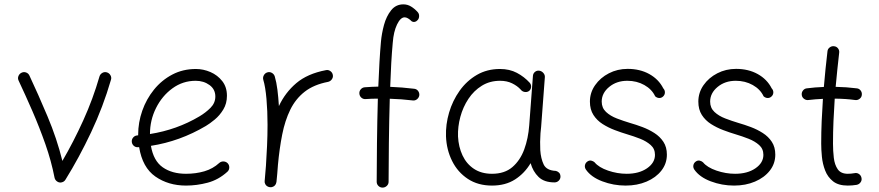

<svg xmlns="http://www.w3.org/2000/svg" viewBox="-20 -833 4038 882"><path d="M79.1 -499Q89.4 -503.9 99.9 -500Q110.4 -496.1 115.2 -485.8Q155.3 -400.4 198.2 -298.6Q241.2 -196.8 266.6 -93.8Q317.9 -181.6 362.5 -280Q407.2 -378.4 437 -481.9Q440.4 -492.7 450.4 -498.3Q460.4 -503.9 471.2 -500.5Q481.9 -497.1 487.5 -487.1Q493.2 -477.1 489.7 -466.3Q453.6 -341.8 398.4 -225.1Q343.3 -108.4 280.8 -7.8Q275.4 1.5 264.6 4.4Q253.4 7.8 243.2 1.2Q232.9 -5.4 230.5 -17.1Q215.8 -92.8 188.5 -170.7Q161.1 -248.5 128.7 -323Q96.2 -397.5 65.4 -462.9Q60.5 -473.1 64.7 -483.6Q68.8 -494.1 79.1 -499Z M1024.4 -43.9Q983.4 -6.8 933.8 6.3Q884.3 19.5 834.5 19.5Q753.4 19.5 693.8 -22Q634.3 -63.5 619.1 -157.2Q616.7 -156.7 614.3 -156.7Q603 -155.8 594.7 -163.1Q586.4 -170.4 585.4 -181.6Q584.5 -192.9 591.8 -201.4Q599.1 -210 610.4 -210.9Q612.8 -210.9 614.7 -211.4Q614.7 -212.9 614.7 -214.8Q614.7 -270.5 633.5 -324.2Q652.3 -377.9 687.5 -421.4Q722.7 -464.8 771.5 -490.5Q820.3 -516.1 879.9 -516.1Q914.1 -516.1 946.8 -502Q979.5 -487.8 1001 -460.4Q1022.5 -433.1 1022.5 -393.1Q1022.5 -357.4 1005.9 -330.1Q989.3 -302.7 966.6 -283.9Q943.8 -265.1 925.8 -254.4Q806.2 -183.6 673.3 -163.1Q685.1 -94.2 727.5 -64.5Q770 -34.7 834.5 -34.7Q879.4 -34.7 918.7 -46.1Q958 -57.6 987.3 -84.5Q995.6 -91.8 1007.1 -91.3Q1018.6 -90.8 1026.4 -82.5Q1033.7 -74.2 1033.2 -62.7Q1032.7 -51.3 1024.4 -43.9ZM878.9 -461.9Q819.8 -461.9 772.2 -427.2Q724.6 -392.6 696.8 -336.9Q668.9 -281.2 668.9 -217.3Q792.5 -236.8 896 -298.3Q924.8 -315.4 947 -337.6Q969.2 -359.9 969.2 -389.6Q969.2 -422.9 942.4 -442.4Q915.5 -461.9 878.9 -461.9Z M1219.7 26.9Q1216.3 26.4 1213.4 25.4Q1212.9 25.4 1212.4 24.9Q1212.4 24.9 1211.9 24.9Q1199.2 19.5 1196.3 6.3Q1196.3 5.9 1195.8 4.9Q1195.8 4.9 1195.8 4.4Q1195.3 1 1195.8 -2.9Q1195.8 -4.9 1196.3 -7.3Q1197.8 -23.4 1199 -39.6Q1200.2 -55.7 1201.7 -71.8Q1204.6 -115.2 1206.8 -163.6Q1209 -211.9 1209 -259.8Q1209 -322.8 1204.1 -378.7Q1199.2 -434.6 1189.5 -466.3Q1186.5 -477.1 1191.9 -487.1Q1197.3 -497.1 1208 -500.5Q1218.8 -503.9 1228.8 -498.3Q1238.8 -492.7 1242.2 -481.9Q1250 -455.6 1254.4 -420.7Q1258.8 -385.7 1261.2 -345.7Q1290 -407.7 1341.3 -451.2Q1392.6 -494.6 1477.1 -510.7Q1487.8 -513.2 1497.3 -506.6Q1506.8 -500 1508.8 -489.3Q1511.2 -478.5 1504.6 -469Q1498 -459.5 1487.3 -457Q1421.4 -444.3 1379.6 -411.6Q1337.9 -378.9 1313.5 -329.1Q1289.1 -279.3 1276.4 -215.1Q1263.7 -150.9 1256.8 -75.7Q1253.9 -33.7 1250 2.9Q1249.5 6.3 1248 9.8Q1248 9.8 1248 9.8Q1248 10.7 1247.6 11.2Q1242.2 23.4 1229 26.4Q1228.5 26.4 1227.5 26.4Q1227.5 26.4 1227.5 26.9Q1223.6 27.3 1219.7 26.9Z M1630.9 -402.8Q1629.9 -414.1 1637.2 -422.6Q1644.5 -431.2 1655.8 -432.1Q1689 -434.6 1717.8 -435.1Q1720.2 -492.7 1723.1 -545.7Q1726.1 -598.6 1730 -641.6Q1733.4 -679.2 1744.1 -718.8Q1754.9 -758.3 1776.6 -785.6Q1798.3 -813 1833 -813Q1852.1 -813 1868.4 -803Q1884.8 -793 1898.9 -777.3Q1905.8 -769.5 1905.3 -758.3Q1904.8 -747.1 1898.4 -740.7Q1886.7 -727.5 1872.1 -734.4Q1853 -753.4 1838.9 -753.4Q1819.8 -753.4 1804 -720.7Q1788.1 -688 1784.2 -636.7Q1780.3 -594.7 1777.3 -543Q1774.4 -491.2 1772.5 -434.1Q1799.8 -433.1 1826.9 -430.9Q1854 -428.7 1882.3 -425.3Q1893.6 -424.3 1900.4 -415.5Q1907.2 -406.7 1906.2 -395.5Q1904.8 -384.8 1896 -377.4Q1887.2 -370.1 1876 -371.6Q1824.2 -377.9 1770.5 -379.4Q1767.6 -277.3 1766.4 -175.3Q1765.1 -73.2 1765.1 2Q1765.1 13.2 1756.8 21Q1748.5 28.8 1737.3 28.8Q1726.1 28.8 1718.3 21Q1710.4 13.2 1710.4 2Q1710.4 -73.7 1711.7 -175.5Q1712.9 -277.3 1715.8 -379.9Q1701.7 -379.9 1687.7 -379.4Q1673.8 -378.9 1659.7 -377.9Q1648.4 -377 1640.1 -384.3Q1631.8 -391.6 1630.9 -402.8Z M2240.2 -34.7Q2297.9 -34.7 2333.7 -65.4Q2369.6 -96.2 2388.2 -146.7Q2406.7 -197.3 2411.1 -257.3L2428.2 -484.9Q2429.2 -496.1 2437.7 -502.9Q2446.3 -509.8 2457 -508.3Q2468.3 -506.8 2476.1 -497.8Q2483.9 -488.8 2482.9 -478L2465.8 -250Q2464.8 -235.4 2462.9 -221.2Q2461.4 -201.7 2461.2 -181.4Q2460.9 -161.1 2461.9 -143.1Q2464.4 -105 2477.5 -77.4Q2490.7 -49.8 2533.7 -47.9Q2541.5 -45.9 2547.9 -40Q2554.2 -34.2 2554.7 -22Q2554.7 -10.7 2546.6 -2.9Q2538.6 4.9 2527.3 4.9Q2479.5 4.9 2453.9 -20.3Q2428.2 -45.4 2417.5 -83.5Q2390.1 -37.1 2346.2 -8.8Q2302.2 19.5 2240.2 19.5Q2175.8 19.5 2129.2 -11.2Q2082.5 -42 2056.9 -93.5Q2031.2 -145 2028.8 -206.5Q2026.9 -261.2 2043 -315.9Q2059.1 -370.6 2091.3 -416Q2123.5 -461.4 2170.4 -488.8Q2217.3 -516.1 2276.9 -516.1Q2320.8 -516.1 2354.5 -498.3Q2388.2 -480.5 2413.6 -452.6Q2420.9 -443.8 2419.7 -432.6Q2418.5 -421.4 2410.2 -415Q2401.4 -408.7 2389.9 -410.6Q2378.4 -412.6 2371.6 -421.9Q2356.4 -438.5 2332.5 -450.2Q2308.6 -461.9 2277.3 -461.9Q2230 -461.9 2193.4 -439.2Q2156.7 -416.5 2131.8 -378.9Q2106.9 -341.3 2094.7 -296.1Q2082.5 -251 2084 -206.1Q2086.4 -158.2 2104.7 -119.1Q2123 -80.1 2157.2 -57.4Q2191.4 -34.7 2240.2 -34.7Z M3026.4 -390.1Q3019 -382.8 3008.8 -382.8Q2998.5 -382.8 2989.7 -390.6Q2974.6 -422.9 2939.9 -442.4Q2905.3 -461.9 2861.8 -461.9Q2812.5 -461.9 2778.3 -433.6Q2744.1 -405.3 2744.1 -366.2Q2744.1 -337.4 2763.9 -318.8Q2783.7 -300.3 2813.7 -288.8Q2843.8 -277.3 2874.5 -268.1Q2901.9 -260.3 2931.2 -249.3Q2960.4 -238.3 2986.1 -221.9Q3011.7 -205.6 3027.6 -181.4Q3043.5 -157.2 3043.5 -122.6Q3043.5 -81.5 3018.3 -49.3Q2993.2 -17.1 2950.2 1.2Q2907.2 19.5 2854 19.5Q2798.3 19.5 2746.8 0Q2695.3 -19.5 2671.4 -54.2Q2665 -64 2667.2 -74.5Q2669.4 -85 2678.7 -91.3Q2687.5 -97.2 2696.5 -95Q2705.6 -92.8 2711.4 -87.4Q2730.5 -64 2773.2 -49.3Q2815.9 -34.7 2858.9 -34.7Q2915.5 -34.7 2952.1 -59.8Q2988.8 -85 2988.8 -121.6Q2988.8 -149.4 2969.2 -166.7Q2949.7 -184.1 2920.7 -195.6Q2891.6 -207 2861.8 -215.8Q2834 -224.1 2804.2 -235.4Q2774.4 -246.6 2748.3 -263.2Q2722.2 -279.8 2706.1 -304.9Q2689.9 -330.1 2689.9 -366.2Q2689.9 -407.7 2713.9 -441.9Q2737.8 -476.1 2777.1 -496.3Q2816.4 -516.6 2863.3 -516.6Q2919.9 -516.6 2962.9 -492.7Q3005.9 -468.8 3026.9 -427.2Q3034.7 -418.9 3034.4 -408.2Q3034.2 -397.5 3026.4 -390.1Z M3524.4 -390.1Q3517.1 -382.8 3506.8 -382.8Q3496.6 -382.8 3487.8 -390.6Q3472.7 -422.9 3438 -442.4Q3403.3 -461.9 3359.9 -461.9Q3310.5 -461.9 3276.4 -433.6Q3242.2 -405.3 3242.2 -366.2Q3242.2 -337.4 3262 -318.8Q3281.7 -300.3 3311.8 -288.8Q3341.8 -277.3 3372.6 -268.1Q3399.9 -260.3 3429.2 -249.3Q3458.5 -238.3 3484.1 -221.9Q3509.8 -205.6 3525.6 -181.4Q3541.5 -157.2 3541.5 -122.6Q3541.5 -81.5 3516.4 -49.3Q3491.2 -17.1 3448.2 1.2Q3405.3 19.5 3352.1 19.5Q3296.4 19.5 3244.9 0Q3193.4 -19.5 3169.4 -54.2Q3163.1 -64 3165.3 -74.5Q3167.5 -85 3176.8 -91.3Q3185.5 -97.2 3194.6 -95Q3203.6 -92.8 3209.5 -87.4Q3228.5 -64 3271.2 -49.3Q3314 -34.7 3356.9 -34.7Q3413.6 -34.7 3450.2 -59.8Q3486.8 -85 3486.8 -121.6Q3486.8 -149.4 3467.3 -166.7Q3447.8 -184.1 3418.7 -195.6Q3389.6 -207 3359.9 -215.8Q3332 -224.1 3302.2 -235.4Q3272.5 -246.6 3246.3 -263.2Q3220.2 -279.8 3204.1 -304.9Q3188 -330.1 3188 -366.2Q3188 -407.7 3211.9 -441.9Q3235.8 -476.1 3275.1 -496.3Q3314.5 -516.6 3361.3 -516.6Q3418 -516.6 3460.9 -492.7Q3503.9 -468.8 3524.9 -427.2Q3532.7 -418.9 3532.5 -408.2Q3532.2 -397.5 3524.4 -390.1Z M3939 -397Q3938 -386.2 3929 -379.2Q3919.9 -372.1 3908.7 -373.5Q3865.7 -379.4 3814.5 -379.9Q3811 -328.6 3808.8 -277.1Q3806.6 -225.6 3806.6 -173.3Q3806.6 -140.1 3810.3 -108.2Q3814 -76.2 3828.4 -55.4Q3842.8 -34.7 3874.5 -34.7Q3889.2 -34.7 3905.8 -37.6Q3917 -40 3926.3 -33.4Q3935.5 -26.9 3937.5 -15.6Q3939.9 -4.9 3933.3 4.4Q3926.8 13.7 3915.5 16.1Q3895 19.5 3874.5 19.5Q3831.5 19.5 3806.9 0Q3782.2 -19.5 3770.5 -49.8Q3758.8 -80.1 3755.6 -113Q3752.4 -146 3752.4 -173.3Q3752.4 -225.6 3754.6 -276.9Q3756.8 -328.1 3760.3 -378.9Q3725.6 -377.4 3693.4 -373.5Q3682.6 -372.1 3673.3 -379.2Q3664.1 -386.2 3663.1 -397Q3661.6 -408.2 3668.7 -417.2Q3675.8 -426.3 3686.5 -427.2Q3723.6 -432.1 3764.6 -433.6Q3768.1 -474.6 3772.2 -515.4Q3776.4 -556.2 3781.2 -597.2Q3782.2 -608.4 3791.5 -615.2Q3800.8 -622.1 3811.5 -620.6Q3822.8 -619.6 3829.6 -610.8Q3836.4 -602.1 3835 -590.8Q3830.6 -551.3 3826.4 -512.2Q3822.3 -473.1 3818.8 -434.1Q3843.8 -433.6 3867.9 -431.9Q3892.1 -430.2 3915.5 -427.2Q3926.8 -426.3 3933.6 -417.2Q3940.4 -408.2 3939 -397Z"/></svg>

Font: Mikhak Light
Style: Regular
Weight: 300
Designer: Amin Abedi
Version: Version 3.3